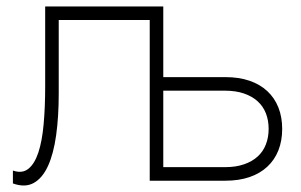

<svg xmlns="http://www.w3.org/2000/svg" viewBox="-20 -560 934 595"><path d="M20 -31.5Q48.5 -21.5 67.8 -36.8Q87 -52 98.8 -87.2Q110.5 -122.5 115.2 -175Q120 -227.5 120 -292.5V-540H486V0H444V-498H162V-270Q162 -198.5 154 -141Q146 -83.5 128.8 -45.8Q111.5 -8 84.5 7Q57.5 22 20 8.5ZM678.5 0H444V-540H486V-321H678.5Q720.5 -321 753.2 -309.8Q786 -298.5 808.5 -277.5Q831 -256.5 842.8 -226.8Q854.5 -197 854.5 -160.5Q854.5 -124 842.8 -94.2Q831 -64.5 808.5 -43.5Q786 -22.5 753.2 -11.2Q720.5 0 678.5 0ZM677 -42Q711 -42 736.2 -50.8Q761.5 -59.5 778.5 -75Q795.5 -90.5 804 -112.5Q812.5 -134.5 812.5 -160.5Q812.5 -187 804 -208.8Q795.5 -230.5 778.5 -246Q761.5 -261.5 736.2 -270.2Q711 -279 677 -279H486V-42Z"/></svg>

Font: Vela Sans GX ExtLt
Style: Regular
Weight: 200
Designer: Principal design: Mikhail Sharanda - project Manrope.
Design modification: Ravid Balaliev
Foundry: Mikhail Sharanda
Version: Version 1.001